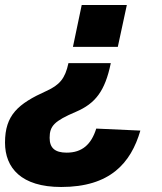

<svg xmlns="http://www.w3.org/2000/svg" viewBox="-65 -584 646 766"><path d="M441 -564H261L226 -397H405ZM179 162C374 162 457 67 495 -63L319 -71C299 -7 262 25 201 25C154 25 133 6 133 -34C133 -81 151 -101 238 -138C315 -171 354 -220 377 -332H208C195 -271 173 -245 120 -221C7 -170 -45 -125 -45 -15C-45 86 20 162 179 162Z"/></svg>

Font: Geist ExtraBold
Style: Italic
Weight: 800
Italic angle: -12°
Designer: Basement.studio, Andrés Briganti, Mateo Zaragoza
Foundry: Basement.studio, Vercel, Andrés Briganti, Guido Ferreyra, Mateo Zaragoza
Version: Version 1.500